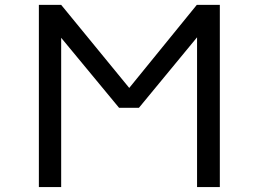

<svg xmlns="http://www.w3.org/2000/svg" viewBox="-20 -752 1040 774"><path d="M501 -397.5 773.4 -732.4H866.2V2H774.4V-601.6L540 -317.4H460L226.6 -599.6V2H136.7V-732.4H226.6Z"/></svg>

Font: GenEi Gothic M Regular
Style: Regular
Weight: 400
Designer: o_tamon (Modified); [Source Han Sans]
Ryoko NISHIZUKA  (kana & ideographs); Paul D. Hunt (Latin, Greek & Cyrillic); Wenl
Version: Version 1.1a;Original Version 1.004